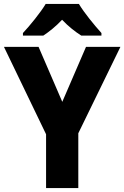

<svg xmlns="http://www.w3.org/2000/svg" viewBox="-20 -1002 629 971"><path d="M379 -982H211C186 -940 131 -872 96 -835V-822H199C228 -841 262 -868 294 -902C326 -868 361 -841 391 -822H493V-835C456 -876 406 -937 379 -982ZM295 -487 175 -765H0L213 -323V-51H376V-328L589 -765H415Z"/></svg>

Font: Noto Sans Tamil UI SemiCondensed ExtraBold
Style: Regular
Weight: 800
Width: 4
Designer: Jelle Bosma - Monotype Design Team
Foundry: Monotype Imaging Inc.
Version: Version 2.004